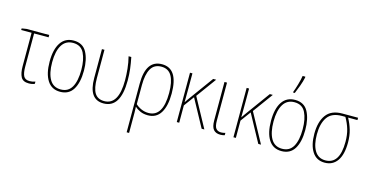

<svg xmlns="http://www.w3.org/2000/svg" viewBox="-96 -1273 3815 1984"><g transform="rotate(15 1811.0 -280.5)"><path d="M54 -528 4 -520V-503H115V-145Q115 -71 137 -30.5Q159 10 220 10Q258 10 284 -2V-26Q255 -15 223 -15Q176 -15 159 -47.5Q142 -80 142 -150V-503H297V-528Z M558 -538Q467 -538 419.5 -466.5Q372 -395 372 -265Q372 -136 418.5 -63Q465 10 556 10Q649 10 694 -63Q739 -136 739 -264Q739 -385 697 -461.5Q655 -538 558 -538ZM558 -513Q642 -513 676.5 -443.5Q711 -374 711 -265Q711 -146 673.5 -80.5Q636 -15 556 -15Q476 -15 437.5 -81.5Q399 -148 399 -265Q399 -383 439 -448Q479 -513 558 -513Z M1202 -282Q1202 -348 1195 -406.5Q1188 -465 1175 -528H1146Q1162 -465 1168.5 -400.5Q1175 -336 1175 -278Q1175 -15 1021 -15Q952 -15 920 -65.5Q888 -116 888 -226V-528H861V-219Q861 10 1020 10Q1202 10 1202 -282Z M1649 -270Q1649 -15 1495 -15Q1454 -15 1417 -31.5Q1380 -48 1356 -72V-276Q1356 -388 1390.5 -450Q1425 -512 1503 -512Q1579 -512 1614 -449.5Q1649 -387 1649 -270ZM1503 -538Q1330 -538 1330 -284V236H1356V73Q1356 46 1356 19.5Q1356 -7 1354 -43H1356Q1380 -20 1415 -5Q1450 10 1495 10Q1585 10 1630.5 -63.5Q1676 -137 1676 -270Q1676 -538 1503 -538Z M1829 -185 1909 -294 2069 0H2098L1927 -314L2083 -528H2051L1870 -279Q1858 -263 1849 -249.5Q1840 -236 1828 -219Q1829 -297 1829 -370V-528H1803V0H1829Z M2172 -528V-117Q2172 -48 2197 -19Q2222 10 2270 10Q2295 10 2317 3V-22Q2294 -15 2272 -15Q2236 -15 2217.5 -38Q2199 -61 2199 -122V-528Z M2435 -185 2515 -294 2675 0H2704L2533 -314L2689 -528H2657L2476 -279Q2464 -263 2455 -249.5Q2446 -236 2434 -219Q2435 -297 2435 -370V-528H2409V0H2435Z M2903 -606Q2919 -643 2937.5 -693.5Q2956 -744 2965 -787V-797H2936Q2930 -757 2914 -702Q2898 -647 2885 -614V-606ZM2926 -538Q2835 -538 2787.5 -466.5Q2740 -395 2740 -265Q2740 -136 2786.5 -63Q2833 10 2924 10Q3017 10 3062 -63Q3107 -136 3107 -264Q3107 -385 3065 -461.5Q3023 -538 2926 -538ZM2926 -513Q3010 -513 3044.5 -443.5Q3079 -374 3079 -265Q3079 -146 3041.5 -80.5Q3004 -15 2924 -15Q2844 -15 2805.5 -81.5Q2767 -148 2767 -265Q2767 -383 2807 -448Q2847 -513 2926 -513Z M3501 -503H3601V-528H3433Q3315 -528 3261 -454Q3207 -380 3207 -252Q3207 -131 3252.5 -60.5Q3298 10 3386 10Q3472 10 3519.5 -57Q3567 -124 3567 -253Q3567 -327 3549.5 -386.5Q3532 -446 3501 -503ZM3435 -503H3472Q3505 -446 3522.5 -387Q3540 -328 3540 -253Q3540 -15 3387 -15Q3311 -15 3272.5 -78.5Q3234 -142 3234 -252Q3234 -369 3280.5 -436Q3327 -503 3435 -503Z"/></g></svg>

Font: Noto Sans Display SemiCondensed Thin
Style: Regular
Weight: 250
Width: 4
Designer: Monotype Design team
Foundry: Monotype Imaging Inc.
Version: 1.000